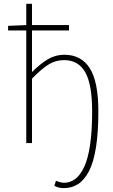

<svg xmlns="http://www.w3.org/2000/svg" viewBox="-20 -742 588 996"><path d="M310.1 233.9Q284.7 233.9 262.2 222.2L270 195.8Q295.9 206.1 312 206.1Q344.7 206.1 370.6 186.3Q396.5 166.5 416.5 124.3Q436.5 82 447.3 9.5Q458 -63 458 -162.1Q458 -303.7 422.4 -366.9Q386.7 -430.2 312 -430.2Q269 -430.2 232.4 -407.7Q195.8 -385.3 146 -334V0H116.2V-584H22V-607.9L116.2 -611.8V-722.2H146V-611.8H337.9V-584H146V-368.2Q189.9 -412.1 229 -435.1Q268.1 -458 314 -458Q400.9 -458 445.6 -388.2Q490.2 -318.4 490.2 -164.1Q490.2 -55.7 478 21.7Q465.8 99.1 441.9 145.3Q418 191.4 385.5 212.6Q353 233.9 310.1 233.9Z"/></svg>

Font: Source Sans 3 ExtraLight
Style: Regular
Weight: 200
Designer: Paul D. Hunt
Foundry: Adobe
Version: Version 3.052;hotconv 1.1.0;makeotfexe 2.6.0